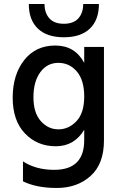

<svg xmlns="http://www.w3.org/2000/svg" viewBox="-20 -740 599 953"><path d="M471 -720Q471 -641 426 -598Q381 -555 297 -555Q213 -555 168 -598Q123 -641 123 -720H201Q201 -676 225 -649Q249 -622 297 -622Q345 -622 369 -649Q393 -676 393 -720ZM269.5 -428Q214 -428 180 -381.5Q146 -335 146 -257.5Q146 -180 182.5 -139Q219 -98 270 -98Q321 -98 359.5 -138.5Q398 -179 398 -260.5Q398 -342 361.5 -385Q325 -428 269.5 -428ZM496 -43Q496 74 429.5 133.5Q363 193 262 193Q161 193 94 160V61Q158 103 249 103Q398 103 398 -44V-96Q349 -14 257 -14Q165 -14 104 -77.5Q43 -141 43 -255Q43 -369 100 -441.5Q157 -514 254.5 -514Q352 -514 398 -428V-507H496Z"/></svg>

Font: Hind Guntur Medium
Style: Regular
Weight: 500
Designer: Manushi Parikh, Hitesh Malaviya
Foundry: Indian Type Foundry
Version: Version 1.000;PS 1.0;hotconv 1.0.86;makeotf.lib2.5.63406; tt